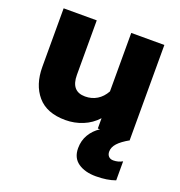

<svg xmlns="http://www.w3.org/2000/svg" viewBox="-127 -587 851 910"><g transform="rotate(20 299.0 -132.0)"><path d="M553 105V201Q512 216 455 216Q400 216 365.5 192Q331 168 331 119Q331 81 349 50.5Q367 20 398 0H387V-52Q357 -19 315.5 -2Q274 15 228 15Q134 15 87 -40Q40 -95 40 -185V-480H207V-205Q207 -122 278 -122Q311 -122 337.5 -138Q364 -154 381 -185V-480H548V0H550Q511 22 493 42Q475 62 475 84Q475 99 483.5 108Q492 117 507 117Q532 117 553 105Z"/></g></svg>

Font: Readiness
Style: Bold
Weight: 700
Designer: Katatrad Team
Foundry: CadsonDemak
Version: Version 1.00;January 16, 2020;FontCreator 12.0.0.2550 64-bit